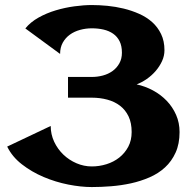

<svg xmlns="http://www.w3.org/2000/svg" viewBox="-20 -735 781 769"><path d="M347.7 14.2Q304.2 14.2 253.4 4.2Q202.6 -5.9 154.8 -26.1Q106.9 -46.4 67.9 -76.7Q28.8 -106.9 8.8 -147.9L183.1 -230.5Q183.1 -196.8 197 -167.2Q210.9 -137.7 233.9 -115.7Q256.8 -93.8 286.4 -81.1Q315.9 -68.4 347.7 -68.4Q377.9 -68.4 406.7 -77.4Q435.5 -86.4 457.8 -104Q480 -121.6 493.7 -147.2Q507.3 -172.9 507.3 -206.1Q507.3 -242.7 494.9 -268.8Q482.4 -294.9 460.7 -311.5Q439 -328.1 409.9 -335.9Q380.9 -343.8 347.7 -343.8H252.4V-426.8H347.7Q370.6 -426.8 392.3 -432.6Q414.1 -438.5 430.9 -450.7Q447.8 -462.9 458 -481.2Q468.3 -499.5 468.3 -523.9Q468.3 -551.3 459 -569.8Q449.7 -588.4 433.3 -599.9Q417 -611.3 395 -616.5Q373 -621.6 347.7 -621.6Q323.2 -621.6 300.3 -615.2Q277.3 -608.9 259.8 -596.2Q242.2 -583.5 231.4 -564.2Q220.7 -544.9 220.7 -519L81.5 -621.1Q102.1 -646.5 134.3 -664.6Q166.5 -682.6 203.4 -693.6Q240.2 -704.6 278.1 -709.7Q315.9 -714.8 347.7 -714.8Q377 -714.8 409.9 -711.7Q442.9 -708.5 475.1 -700.7Q507.3 -692.9 537.1 -679.7Q566.9 -666.5 589.4 -646.5Q611.8 -626.5 625.2 -598.6Q638.7 -570.8 638.7 -533.7Q638.7 -511.2 628.9 -490Q619.1 -468.8 603.5 -450.7Q587.9 -432.6 567.9 -418.7Q547.9 -404.8 527.3 -397Q561.5 -389.6 592.8 -372.8Q624 -356 647.7 -331.3Q671.4 -306.6 685.3 -274.9Q699.2 -243.2 699.2 -206.1Q699.2 -158.7 683.3 -123.8Q667.5 -88.9 640.9 -64.5Q614.3 -40 578.9 -24.7Q543.5 -9.3 504.4 -0.7Q465.3 7.8 424.8 11Q384.3 14.2 347.7 14.2Z"/></svg>

Font: Aclonica
Style: Regular
Weight: 400
Version: Version 1.001